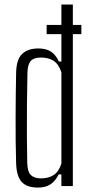

<svg xmlns="http://www.w3.org/2000/svg" viewBox="-20 -820 398 846"><path d="M185.5 -710H338.5V-669.5H185.5ZM147 6.5Q97.5 6.5 75 -19Q52.5 -44.5 51 -102Q49.5 -149.5 49 -200.8Q48.5 -252 48.8 -303.5Q49 -355 49.5 -404.5Q50 -454 51 -498Q52 -557.5 77.2 -582Q102.5 -606.5 149 -606.5Q183 -606.5 204.2 -592.8Q225.5 -579 239.5 -549H250.5V-800H301V0H250.5V-51.5H238.5Q224 -22 202.5 -7.8Q181 6.5 147 6.5ZM160.5 -34Q194 -34 216.5 -48.8Q239 -63.5 250.5 -99V-501.5Q239 -537 216.5 -551.8Q194 -566.5 161 -566.5Q129 -566.5 115.5 -551.2Q102 -536 101 -501.5Q99.5 -434 98.8 -361.5Q98 -289 98.5 -221.8Q99 -154.5 100 -103Q101 -63 116.2 -48.5Q131.5 -34 160.5 -34Z"/></svg>

Font: Big Shoulders Text Thin ExtraLight
Style: Regular
Weight: 250
Version: Version 2.002